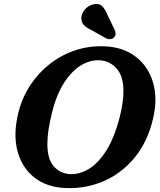

<svg xmlns="http://www.w3.org/2000/svg" viewBox="-20 -952 824 987"><path d="M515.5 -714Q613 -710.5 677.8 -660.5Q742.5 -610.5 766.8 -527.8Q791 -445 767 -343Q738.5 -221 670.5 -139.8Q602.5 -58.5 510 -19.5Q417.5 19.5 315.5 14.5Q219 10.5 155 -40.8Q91 -92 69 -178.8Q47 -265.5 75.5 -377Q95 -453 137 -516Q179 -579 237.8 -624.5Q296.5 -670 367.2 -693.5Q438 -717 515.5 -714ZM338 -57Q385 -54 433.2 -81.5Q481.5 -109 523.8 -173.8Q566 -238.5 594.5 -346.5Q605.5 -389 610.2 -424Q615 -459 614.5 -487.5Q614 -559 580.8 -598Q547.5 -637 498.5 -641.5Q449.5 -646.5 400.5 -618.5Q351.5 -590.5 311.2 -529.2Q271 -468 247.5 -373.5Q235 -324 229.2 -284Q223.5 -244 223.5 -212.5Q223.5 -136 255.2 -98.5Q287 -61 338 -57ZM534.5 -871 571 -795.5Q574 -785.5 574 -776.5Q574 -767.5 565.5 -759Q558 -752 547.2 -750.8Q536.5 -749.5 528 -753.5L451.5 -796.5Q424.5 -809 411.5 -823Q398.5 -837 398 -858.5Q398 -880 414.2 -900.8Q430.5 -921.5 457 -929Q489 -937 505.8 -919.8Q522.5 -902.5 534.5 -871Z"/></svg>

Font: Fraunces 9pt S100 SemiBold
Style: Italic
Weight: 600
Italic angle: -16°
Version: Version 1.000; ttfautohint (v1.8.3)